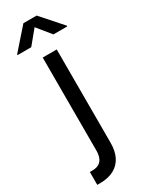

<svg xmlns="http://www.w3.org/2000/svg" viewBox="-284 -802 808 1047"><g transform="rotate(-30 120.5 -278.5)"><path d="M165 -545.9V39.1Q165.5 91.3 147.5 128.2Q129.4 165 93.3 184.6Q57.1 204.1 4.9 204.1H-12.7V123H3.4Q28.3 123 44.7 113.5Q61 104 68.8 85.2Q76.7 66.4 76.7 39.1V-545.9ZM-35.6 -626V-630.4L79.1 -760.7H162.6L277.8 -630.4V-626H190.4L121.1 -711.4L50.8 -626Z"/></g></svg>

Font: Raveo Variable
Style: Regular
Weight: 400
Designer: Jakub Foglar, Rasmus Andersson (Inter)
Foundry: Jakubfoglar.com
Version: Version 1.000;Glyphs 3.2.3 (3260)